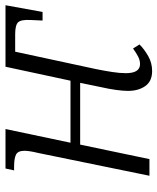

<svg xmlns="http://www.w3.org/2000/svg" viewBox="44 -620 586 715"><g transform="rotate(-90 337.5 -263.0)"><path d="M430 10Q392 10 374 -15.5Q356 -41 356 -80Q356 -97 359.5 -123.5Q363 -150 371 -185L386 -258H156L102 0H40L125 -415Q129 -431 131 -444Q133 -457 133 -465Q133 -490 118.5 -497Q104 -504 74 -504H60L67 -536H214L163 -294H394L446 -536H675L650 -398H618L620 -442Q622 -478 611.5 -489Q601 -500 567 -500H502L437 -198Q431 -168 426.5 -139.5Q422 -111 422 -88Q422 -35 456 -35Q470 -35 483.5 -42Q497 -49 514 -61L529 -37Q511 -19 485.5 -4.5Q460 10 430 10Z"/></g></svg>

Font: Noto Serif SemiCondensed Light
Style: Italic
Weight: 300
Width: 4
Italic angle: -12°
Designer: Monotype Design Team
Foundry: Monotype Imaging Inc.
Version: Version 2.013; ttfautohint (v1.8.4.7-5d5b)